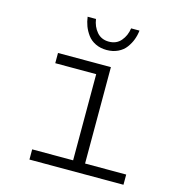

<svg xmlns="http://www.w3.org/2000/svg" viewBox="-106 -797 812 887"><g transform="rotate(15 300.0 -353.5)"><path d="M204.1 -707H244.1Q249 -671.4 270.5 -646.2Q292 -621.1 328.1 -621.1Q364.3 -621.1 385.7 -646.2Q407.2 -671.4 412.1 -707H452.1Q449.7 -684.6 441.9 -663.6Q434.1 -642.6 419.9 -623.3Q405.8 -604 381.8 -592.5Q357.9 -581.1 328.1 -581.1Q298.3 -581.1 274.7 -592.5Q251 -604 236.8 -623.3Q222.7 -642.6 214.8 -663.3Q207 -684.1 204.1 -707ZM115.2 0V-48.8H311V-460.9H115.2V-509.8H368.2V-48.8H564.9V0Z"/></g></svg>

Font: Office Code Pro Light
Style: Regular
Weight: 300
Designer: Nathan Rutzky & Paul D. Hunt
Foundry: Adobe Systems Incorporated
Version: Version 1.004;PS 001.004;hotconv 1.0.70;makeotf.lib2.5.58329